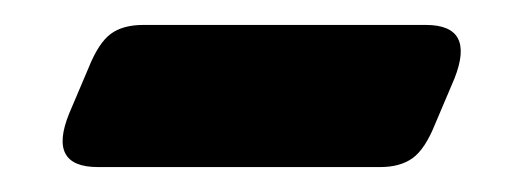

<svg xmlns="http://www.w3.org/2000/svg" viewBox="-20 -337 408 154"><path d="M321.5 -317Q361.5 -317 344.5 -274L329 -237.5Q321 -217.5 311 -210.2Q301 -203 285 -203H58.5Q18 -203 35.5 -246L51 -282.5Q59 -302.5 68.8 -309.8Q78.5 -317 95 -317Z"/></svg>

Font: Fraunces 72pt SuperSoft
Style: Bold Italic
Weight: 700
Italic angle: -16°
Version: Version 1.000;[0bf87f6ff]